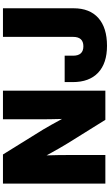

<svg xmlns="http://www.w3.org/2000/svg" viewBox="272 -1040 779 1364"><g transform="rotate(-90 662.0 -358.5)"><path d="M39.1 0V-727.5H246.1L423.3 -441.9Q436 -421.4 456.5 -384.3Q477.1 -347.2 498.5 -308.1Q497.1 -352.1 496.6 -393.6Q496.1 -435.1 496.1 -460.9V-727.5H699.2V0H492.2L326.7 -265.6Q311 -290.5 288.3 -330.3Q265.6 -370.1 239.7 -417.5Q241.7 -368.2 241.9 -327.9Q242.2 -287.6 242.2 -265.6V0ZM1018.1 11.7Q894 11.7 827.1 -51.3Q760.3 -114.3 760.3 -231.4V-289.1H947.8V-229.5Q947.8 -156.2 1014.6 -156.2Q1081.5 -156.2 1081.5 -229.5V-727.5H1284.7V-225.6Q1284.7 -111.3 1215.6 -49.8Q1146.5 11.7 1018.1 11.7Z"/></g></svg>

Font: Inter Display Black
Style: Regular
Weight: 900
Designer: Rasmus Andersson
Foundry: rsms
Version: Version 4.000;git-a52131595